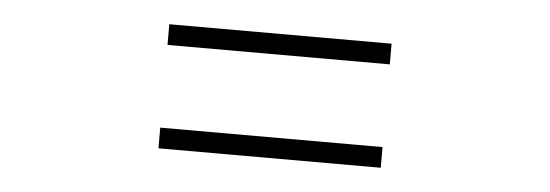

<svg xmlns="http://www.w3.org/2000/svg" viewBox="-30 -565 1060 370"><g transform="rotate(5 500.0 -380.0)"><path d="M715 -500H285V-460H715ZM715 -300H285V-260H715Z"/></g></svg>

Font: Noto Serif CJK JP Medium
Style: Regular
Weight: 500
Designer: Ryoko NISHIZUKA 西塚涼子 (kana & ideographs); Frank Grießhammer (Latin, Greek & Cyrillic); Wenlong ZHANG 张文龙 (bopomofo); San
Foundry: Adobe Systems Incorporated
Version: Version 1.000;PS 1;hotconv 16.6.53;makeotf.lib2.5.65590